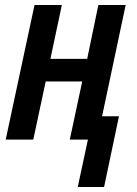

<svg xmlns="http://www.w3.org/2000/svg" viewBox="-20 -562 553 773"><path d="M293 191 334 0H261L311 -234H164L114 0H3L119 -542H229L183 -325H331L376 -542H486L391 -94H459L399 191Z"/></svg>

Font: Noto Sans Condensed SemiBold
Style: Italic
Weight: 600
Width: 3
Italic angle: -12°
Designer: Monotype Design Team
Foundry: Monotype Imaging Inc.
Version: Version 2.013; ttfautohint (v1.8.4.7-5d5b)